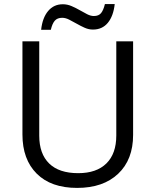

<svg xmlns="http://www.w3.org/2000/svg" viewBox="-20 -918 768 948"><path d="M637.2 -713.9V-252Q637.2 -129.9 563.5 -60.1Q489.7 9.8 360.8 9.8Q231.9 9.8 161.4 -60.5Q90.8 -130.9 90.8 -253.9V-713.9H173.8V-248Q173.8 -158.7 222.7 -110.8Q271.5 -63 366.2 -63Q456.5 -63 505.4 -111.1Q554.2 -159.2 554.2 -249V-713.9ZM439 -772Q418 -772 397.9 -781Q377.9 -790 358.6 -801Q339.4 -812 321.5 -821Q303.7 -830.1 287.1 -830.1Q262.7 -830.1 250.2 -815.4Q237.8 -800.8 231 -771H183.1Q189.5 -830.1 217.5 -863.5Q245.6 -897 290 -897Q312.5 -897 333.5 -887.9Q354.5 -878.9 373.5 -867.9Q392.6 -856.9 410.2 -847.9Q427.7 -838.9 443.4 -838.9Q467.3 -838.9 479 -853.3Q490.7 -867.7 498 -897.9H546.4Q540 -838.9 512.5 -805.4Q484.9 -772 439 -772Z"/></svg>

Font: Open Sans ACDW
Style: acdw
Weight: 400
Foundry: Ascender Corporation
Version: Version 1.10